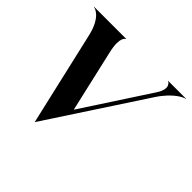

<svg xmlns="http://www.w3.org/2000/svg" viewBox="-146 -746 922 922"><g transform="rotate(45 315.0 -285.0)"><path d="M85 -468 195.5 12 518 -480.5C569.5 -559 621 -580 630 -580V-581.5H508.5V-580.5C509.5 -580.5 548 -564.5 508.5 -504L286 -163L213 -481.5C193 -570 222.5 -580 224 -580V-581.5H5.5V-580C12.5 -580 62 -568 85 -468Z"/></g></svg>

Font: Beautique Display
Style: Bold
Weight: 700
Italic angle: -12°
Designer: Nhat-Quang Ngo
Version: Version 1.100;Glyphs 3.2.3 (3260)